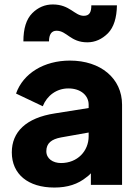

<svg xmlns="http://www.w3.org/2000/svg" viewBox="-20 -830 623 862"><path d="M372 -640C407 -640 438 -654 465 -681C491 -708 504 -750 505 -806H390C390 -777 383 -759 356 -759C315 -759 294 -810 217 -810C182 -810 151 -797 125 -771C98 -744 85 -702 85 -644H200C200 -675 211 -692 234 -692C280 -692 296 -640 372 -640ZM224 12C283 12 330 -3 369 -35C376 -40 382 -45 388 -52V0H528V-360C528 -478 432 -558 294 -558C178 -558 84 -501 52 -410L172 -353C191 -401 234 -433 287 -433C343 -433 378 -401 378 -360V-345L227 -321C96 -301 33 -237 33 -146C33 -48 106 12 224 12ZM378 -235V-218C378 -152 328 -98 254 -98C217 -98 188 -118 188 -151C188 -187 211 -205 254 -213Z"/></svg>

Font: Plus Jakarta Sans ExtraBold
Style: Regular
Weight: 800
Designer: Gumpita Rahayu
Foundry: Tokotype
Version: Version 2.071;gftools[0.9.30]